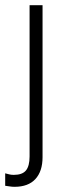

<svg xmlns="http://www.w3.org/2000/svg" viewBox="-36 -501 262 740"><path d="M20 219Q10 219 1.5 217.5Q-7 216 -16 215V167Q-8 169 -0.5 171Q7 173 17 173Q50 173 64 156Q78 139 78 102V-481H128V105Q128 159 100.5 189Q73 219 20 219Z"/></svg>

Font: Red Hat Text Light
Style: Regular
Weight: 300
Designer: Pentagram, MCKL
Foundry: Pentagram, MCKL
Version: Version 1.023; ttfautohint (v1.8.3)